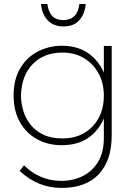

<svg xmlns="http://www.w3.org/2000/svg" viewBox="-20 -751 672 966"><path d="M289.5 194.5Q170.5 194.5 79 109L100.5 80.5Q180.5 159 288.5 159Q347.5 159 396 135Q444.5 111 473.5 63Q502.5 15 502.5 -56.5V-155Q475.5 -92.5 422.8 -56.5Q370 -20.5 289.5 -20.5Q221.5 -20.5 166.8 -50.5Q112 -80.5 80.2 -136.5Q48.5 -192.5 48.5 -270.5Q48.5 -351 81.2 -406.5Q114 -462 168.2 -490.8Q222.5 -519.5 288.5 -521Q370.5 -520.5 423 -484Q475.5 -447.5 502.5 -385.5V-520H542V-69Q542 56 477.2 125.2Q412.5 194.5 289.5 194.5ZM294 -54.5Q387.5 -54.5 445 -114.2Q502.5 -174 502.5 -269.5Q502.5 -331.5 476.5 -380.5Q450.5 -429.5 403.5 -458Q356.5 -486.5 294 -486.5Q201 -486.5 144.5 -428.5Q88 -370.5 85.5 -269.5Q86 -230.5 97.5 -192.5Q109 -154.5 133.8 -123.5Q158.5 -92.5 198 -73.5Q237.5 -54.5 294 -54.5ZM299 -618Q250 -618 220.5 -648.5Q191 -679 186.5 -731H218.5Q222 -695.5 241 -672.8Q260 -650 299 -650Q369.5 -650 379.5 -731H411.5Q406.5 -680 378.8 -649Q351 -618 299 -618Z"/></svg>

Font: Argentum Novus ExtraLight
Style: Regular
Weight: 250
Designer: Julieta Ulanovsky (font) & Cristiano Sobral (main changes)
Foundry: Julieta Ulanovsky (font) & Cristiano Sobral (main changes)
Version: Version 3.00;November 27, 2020;FontCreator 13.0.0.2655 64-bi